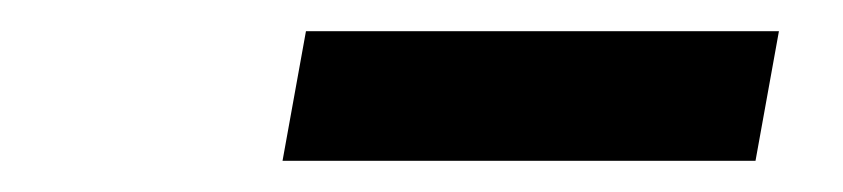

<svg xmlns="http://www.w3.org/2000/svg" viewBox="-20 -712 540 123"><path d="M479 -692 464 -609H161L176 -692Z"/></svg>

Font: Inria Sans
Style: Bold Italic
Weight: 700
Italic angle: -10°
Designer: Black Foundry Team
Foundry: Black Foundry
Version: Version 1.2; ttfautohint (v1.8.3)